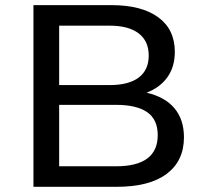

<svg xmlns="http://www.w3.org/2000/svg" viewBox="-20 -720 787 740"><path d="M108.9 0V-700.2H410.2Q525.4 -700.2 589.6 -653.6Q653.8 -606.9 653.8 -520Q653.8 -462.9 625.5 -422.9Q597.2 -382.8 544.9 -362.8Q616.2 -346.2 652.6 -302.5Q689 -258.8 689 -190.9Q689 -100.1 622.6 -50Q556.2 0 429.2 0ZM208 -79.1H426.8Q587.9 -79.1 587.9 -199.2Q587.9 -259.3 547.4 -287.6Q506.8 -315.9 426.8 -315.9H208ZM208 -392.1H402.8Q476.1 -392.1 514.6 -421.1Q553.2 -450.2 553.2 -505.9Q553.2 -562 514.2 -591.6Q475.1 -621.1 402.8 -621.1H208Z"/></svg>

Font: Montserrat Medium
Style: Regular
Weight: 500
Designer: Julieta Ulanovsky
Foundry: Julieta Ulanovsky
Version: Version 7.200